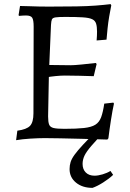

<svg xmlns="http://www.w3.org/2000/svg" viewBox="-20 -669 631 930"><path d="M58 10 64 -36Q109 -42 125.5 -59.5Q142 -77 142 -120L143 -540Q143 -572 136 -583Q129 -594 106 -594Q100 -594 90 -593.5Q80 -593 72 -592L70 -596L77 -640Q94 -640 118 -639Q142 -638 168 -637.5Q194 -637 216 -637Q296 -637 350.5 -638Q405 -639 444 -642Q483 -645 516 -649L519 -643Q514 -619 509 -589.5Q504 -560 501 -531Q498 -502 496 -477L448 -473Q449 -482 449.5 -495.5Q450 -509 450 -516Q450 -540 445.5 -554.5Q441 -569 426.5 -576Q412 -583 381 -585Q350 -587 297 -587Q265 -587 250 -585Q235 -583 231.5 -575Q228 -567 227 -548L217 -315L213 -105Q213 -78 218 -65.5Q223 -53 239.5 -49Q256 -45 292 -45Q351 -45 387 -49Q423 -53 442 -65Q461 -77 470 -101.5Q479 -126 485 -167L529 -172L532 -167Q525 -136 517.5 -88Q510 -40 505 1L500 7Q440 5 380.5 3.5Q321 2 273 1Q225 0 197 0Q166 0 126.5 2.5Q87 5 58 10ZM203 -294 212 -354Q219 -354 239 -354Q259 -354 282 -353.5Q305 -353 322 -353Q339 -353 374.5 -356.5Q410 -360 444 -364L448 -359L434 -300Q406 -301 364.5 -302Q323 -303 294 -303Q275 -303 249.5 -300.5Q224 -298 203 -294ZM428 241Q379 241 348 215.5Q317 190 317 150Q317 132 322 116Q327 100 341.5 80Q356 60 383 31Q410 2 454 -42H496Q449 7 423.5 36.5Q398 66 389 85.5Q380 105 380 125Q380 151 395.5 166.5Q411 182 438 182Q455 182 477 175.5Q499 169 515 159L528 178Q508 197 479.5 215Q451 233 428 241Z"/></svg>

Font: Alegreya
Style: Regular
Weight: 400
Designer: Juan Pablo del Peral
Foundry: Huerta Tipografica
Version: Version 2.009